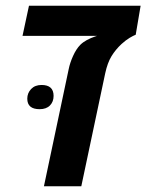

<svg xmlns="http://www.w3.org/2000/svg" viewBox="-20 -650 511 670"><path d="M133.3 0 219.7 -408.7Q224.1 -430.7 234.9 -454.6Q245.6 -478.5 259.8 -493.2Q269.5 -502.9 283.2 -510.3Q296.9 -517.6 311.5 -522.5L318.8 -524.9H58.6L81.1 -629.9H470.7L453.6 -528.8Q445.8 -525.9 432.6 -518.1Q419.4 -510.3 404.3 -496.6Q383.3 -477.1 369.1 -453.9Q355 -430.7 347.2 -394.5L263.7 0ZM118.2 -269Q75.2 -269 75.2 -305.7Q75.2 -325.2 88.6 -339.4Q102.1 -353.5 125 -353.5Q167 -353.5 167 -315.4Q167 -294.9 154.3 -282Q141.6 -269 118.2 -269Z"/></svg>

Font: Open Sans Condensed
Style: Bold Italic
Weight: 700
Width: 3
Italic angle: -12°
Designer: Monotype Design Team
Foundry: Monotype Imaging Inc.
Version: Version 3.003; ttfautohint (v1.8.4)